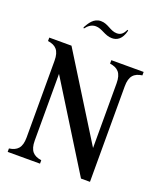

<svg xmlns="http://www.w3.org/2000/svg" viewBox="-160 -1000 938 1105"><g transform="rotate(20 309.0 -448.0)"><path d="M20 0H218V-21C170 -28 144 -51 144 -115V-523L469 0H524V-585C524 -649 550 -672 598 -679V-700H400V-679C448 -672 474 -649 474 -585V-189L156 -700H20V-679C68 -672 94 -649 94 -585V-115C94 -51 68 -28 20 -21ZM185 -823 189 -817C205 -838 224 -853 250 -853C289 -853 315 -820 359 -820C389 -820 419 -835 433 -893L428 -896C416 -872 403 -856 376 -856C336 -856 312 -891 268 -891C223 -891 202 -853 185 -823Z"/></g></svg>

Font: RL Madena
Style: Regular
Weight: 400
Designer: I Kadek Wantara Putra
Foundry: Roughlines ID
Version: Version 1.000;Glyphs 3.1.2 (3151)